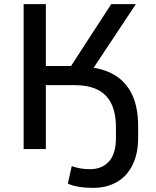

<svg xmlns="http://www.w3.org/2000/svg" viewBox="-20 -725 758 934"><path d="M433 189Q395 189 362.5 183.5Q330 178 310 168L329 83Q348 90 370 94Q392 98 418 98Q476 98 510 60.5Q544 23 544 -54V-104Q544 -175 521.5 -221Q499 -267 454 -289Q409 -311 340 -311H203V0H95V-705H203V-404H343L312 -383L521 -705H641L414 -363L397 -400Q480 -394 536.5 -360.5Q593 -327 622.5 -265Q652 -203 652 -110V-56Q652 23 624.5 78Q597 133 547.5 161Q498 189 433 189Z"/></svg>

Font: Nunito Sans 9pt SemiBold
Style: Regular
Weight: 600
Version: Version 3.101;gftools[0.9.27]